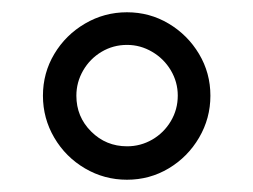

<svg xmlns="http://www.w3.org/2000/svg" viewBox="-20 -780 413 313"><path d="M50 -624Q50 -661 68.5 -692Q87 -723 118.5 -741.5Q150 -760 187 -760Q224 -760 255 -741.5Q286 -723 304.5 -692Q323 -661 323 -624Q323 -587 304.5 -555.5Q286 -524 255 -505.5Q224 -487 187 -487Q150 -487 118.5 -505.5Q87 -524 68.5 -555.5Q50 -587 50 -624ZM269.8 -624.2Q269.8 -646.2 258.5 -665.3Q247.2 -684.3 228.1 -695.5Q208.9 -706.8 187.1 -706.8Q164.5 -706.8 145.5 -695.5Q126.6 -684.2 115.5 -665Q104.5 -645.9 104.5 -624Q104.5 -589.6 128.6 -565.6Q152.7 -541.5 187.2 -541.5Q209.2 -541.5 228.3 -552.5Q247.3 -563.6 258.5 -582.5Q269.8 -601.5 269.8 -624.2Z"/></svg>

Font: TMT Limkin
Style: Regular
Weight: 400
Designer: Gabriel Drozdov
Version: Version 1.000;Glyphs 3.1.2 (3151)